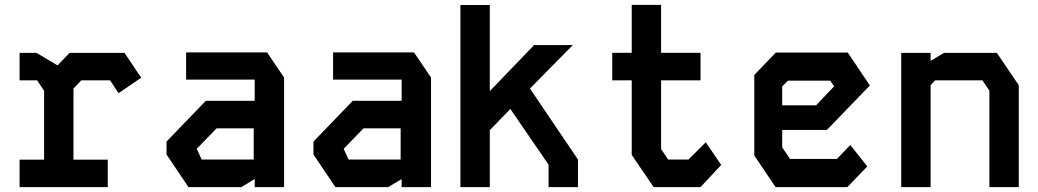

<svg xmlns="http://www.w3.org/2000/svg" viewBox="-20 -764 4240 784"><path d="M60 -548V-436H131.5L160 -393.5V-112H60V0H420V-112H280V-402.5L312 -436H429.5L464 -383.5L556.5 -446.5L488.5 -548H264L215 -497L129 -548Z M740 -550V-439H1020V-352.5H820.5L660 -186V-133L749.5 0H965.5L1020 -33V0H1140V-447.5L1070.5 -550ZM784 -155V-157L864.5 -240H1016V-112.5H803.5Z M1340 -550V-439H1620V-352.5H1420.5L1260 -186V-133L1349.5 0H1565.5L1620 -33V0H1740V-447.5L1670.5 -550ZM1384 -155V-157L1464.5 -240H1616V-112.5H1403.5Z M1860 -743.5V0H1980V-232.5L2064 -319L2220 -91.5V0H2340V-112.5L2144 -402.5L2319 -580H2161L1980 -392V-743.5Z M2559.5 -744H2679.5V-548.5H2840.5V-436H2679.5V-155.5L2708 -112.5H2791L2862 -183L2925 -90.5L2840.5 0H2649L2559.5 -131.5V-436H2480V-548.5H2559.5Z M3148 -549.5 3060 -458V-129L3147 0H3440L3521.5 -84.5L3452 -172L3397.5 -115H3206L3174 -162.5V-233.5H3356.5L3532 -415L3441.5 -549.5ZM3174 -411 3197 -434.5H3370.5L3386 -411.5L3312.5 -334H3174Z M3660 -548V0H3780V-416L3798.5 -436H3991.5L4020 -394V0H4140V-416L4050.5 -548H3834.5L3780 -515.5V-548Z"/></svg>

Font: Kode Mono
Style: Regular
Weight: 400
Monospace: yes
Designer: Isa Ozler
Foundry: Kadena LLC
Version: Version 1.000;gftools[0.9.28]